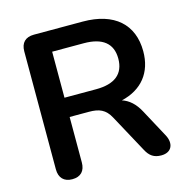

<svg xmlns="http://www.w3.org/2000/svg" viewBox="-105 -806 896 915"><g transform="rotate(-15 343.0 -348.5)"><path d="M141 8C183 8 205 -16 205 -58V-282H300C350 -282 381 -270 405 -225L506 -39C523 -7 544 8 580 8C634 8 648 -35 625 -78L550 -217C528 -258 500 -283 466 -294C568 -318 625 -389 625 -494C625 -627 538 -705 383 -705H142C100 -705 77 -682 77 -640V-58C77 -16 100 8 141 8ZM205 -604H361C453 -604 501 -566 501 -491C501 -415 453 -377 361 -377H205Z"/></g></svg>

Font: Nunito
Style: Bold
Weight: 700
Designer: Vernon Adams
Foundry: Vernon Adams
Version: Version 3.602